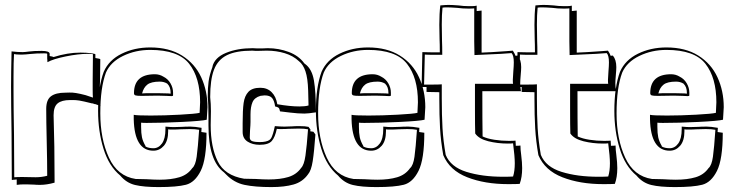

<svg xmlns="http://www.w3.org/2000/svg" viewBox="-20 -718 2964 781"><path d="M198 -486Q255 -504 307 -504Q332 -504 350 -501.5Q368 -499 368 -497V-482Q388 -479 388 -477L387 -392Q386 -375 386 -348Q386 -332 389 -287L366 -295L367 -294L355 -298L356 -297Q316 -307 302.5 -309Q289 -311 279 -311Q269 -311 265 -311Q231 -311 214.5 -297.5Q198 -284 198 -249Q202 -126 202 13V25Q170 34 143 34Q127 34 119 33L89 32H77Q62 32 48 34V12L28 14L27 -175Q25 -301 25 -366Q25 -419 27 -509Q51 -506 72 -506Q80 -506 98.5 -508.5Q117 -511 149 -511Q182 -511 182 -499V-490Q195 -488 198 -486ZM172 -499Q172 -501 160 -501Q127 -501 104 -498.5Q81 -496 72 -496H60Q47 -496 37 -498Q35 -467 35 -407V-346Q35 -285 37 -169L38 3Q50 2 71 2L125 3Q149 3 172 -3V-7Q172 -60 170 -144Q168 -228 168 -275Q168 -312 187.5 -326.5Q207 -341 245 -341Q251 -341 262.5 -341.5Q274 -342 289.5 -339.5Q305 -337 328 -331Q333 -329 338.5 -327.5Q344 -326 349 -324L358 -321Q357 -332 357 -353V-390L358 -497Q358 -499 337 -499Q299 -499 247.5 -488.5Q196 -478 173 -465Q173 -472 172.5 -475Q172 -478 172 -480Z M572 -124V-122Q585 -115 604 -115Q625 -115 639 -134.5Q653 -154 653 -193V-203Q675 -201 686 -201L721 -202Q732 -203 755 -203Q772 -203 800 -198L799 -181L820 -178Q820 -70 796.5 -23Q773 24 736.5 33.5Q700 43 625 43Q565 43 529.5 34.5Q494 26 469 -4Q423 -42 401 -113Q379 -184 379 -267Q379 -364 402 -426Q423 -474 475 -499.5Q527 -525 591 -525Q668 -525 720.5 -492Q773 -459 798.5 -403.5Q824 -348 824 -282Q824 -276 821 -231Q802 -226 720.5 -222Q639 -218 576 -218Q561 -218 554 -219V-202Q554 -176 557.5 -159.5Q561 -143 572 -124ZM593 -248Q648 -248 712 -251.5Q776 -255 792 -259Q794 -289 794 -302Q794 -402 749.5 -458.5Q705 -515 591 -515Q531 -515 480.5 -490.5Q430 -466 411 -423Q388 -361 388 -257Q388 -153 423 -77Q458 -1 532 10L576 11Q610 13 629 13Q676 13 709.5 3Q743 -7 762 -34Q775 -45 780 -80.5Q785 -116 790 -190Q775 -193 751 -193L712 -192Q700 -191 679 -191Q667 -191 664 -192V-184Q664 -145 646.5 -125Q629 -105 604 -105Q527 -105 524 -233V-251Q536 -248 593 -248ZM684 -330Q684 -327 677 -327Q672 -327 657 -328Q642 -329 621 -329L556 -328Q537 -328 531 -330Q525 -332 525 -339Q525 -416 610 -416Q629 -416 645 -406Q663 -397 673.5 -379Q684 -361 684 -341ZM630 -386Q595 -386 579.5 -374Q564 -362 558 -338L577 -339H621L664 -338L674 -337V-341Q674 -364 661 -377L660 -378Q647 -386 630 -386Z M1233 -9Q1211 22 1174 32.5Q1137 43 1084 43Q1017 43 974.5 34Q932 25 900 -8L891 -17Q828 -64 828 -207V-238Q828 -297 825 -322Q825 -361 828.5 -387Q832 -413 845 -448L844 -447Q853 -484 899.5 -503Q946 -522 1008 -522Q1016 -521 1045 -521L1069 -522Q1114 -522 1155 -506.5Q1196 -491 1218 -460L1222 -457Q1249 -437 1257 -390.5Q1265 -344 1265 -261Q1233 -256 1218 -256Q1193 -256 1160.5 -260Q1128 -264 1119 -265Q1118 -267 1117 -272.5Q1116 -278 1112 -280.5Q1108 -283 1099 -285Q1096 -308 1087 -319Q1078 -330 1056 -330Q1052 -330 1038 -328H1039Q1015 -321 1007 -302Q999 -283 999 -253V-222Q999 -211 997 -187L996 -159Q996 -147 1007 -143.5Q1018 -140 1036 -140Q1064 -140 1077 -149H1076Q1082 -152 1086.5 -163.5Q1091 -175 1094 -187.5Q1097 -200 1098 -205Q1122 -203 1137 -203L1168 -204Q1178 -205 1198 -205Q1222 -205 1235 -202L1243 -191L1242 -184L1255 -182L1263 -171Q1258 -101 1252 -62.5Q1246 -24 1233 -9ZM1154 -194Q1142 -193 1121 -193Q1109 -193 1106 -194Q1099 -160 1085.5 -144.5Q1072 -129 1036 -129Q1007 -129 987 -142Q967 -155 967 -181V-217Q967 -270 971 -299Q975 -328 990.5 -344.5Q1006 -361 1039 -361Q1067 -361 1085 -343Q1103 -325 1108 -294Q1160 -285 1198 -285Q1222 -285 1235 -289Q1235 -299 1233.5 -349.5Q1232 -400 1222.5 -428Q1213 -456 1196 -469Q1173 -491 1138.5 -501.5Q1104 -512 1065 -512L1027 -511Q1014 -511 1007 -512Q940 -512 903 -493.5Q866 -475 850.5 -434.5Q835 -394 835 -323Q838 -296 838 -266L837 -209Q837 -120 865.5 -62Q894 -4 973 9L1020 10Q1054 12 1073 12Q1120 12 1153 2Q1186 -8 1205 -35Q1217 -47 1222.5 -85Q1228 -123 1233 -192Q1219 -195 1195 -195Z M1458 -124V-122Q1471 -115 1490 -115Q1511 -115 1525 -134.5Q1539 -154 1539 -193V-203Q1561 -201 1572 -201L1607 -202Q1618 -203 1641 -203Q1658 -203 1686 -198L1685 -181L1706 -178Q1706 -70 1682.5 -23Q1659 24 1622.5 33.5Q1586 43 1511 43Q1451 43 1415.5 34.5Q1380 26 1355 -4Q1309 -42 1287 -113Q1265 -184 1265 -267Q1265 -364 1288 -426Q1309 -474 1361 -499.5Q1413 -525 1477 -525Q1554 -525 1606.5 -492Q1659 -459 1684.5 -403.5Q1710 -348 1710 -282Q1710 -276 1707 -231Q1688 -226 1606.5 -222Q1525 -218 1462 -218Q1447 -218 1440 -219V-202Q1440 -176 1443.5 -159.5Q1447 -143 1458 -124ZM1479 -248Q1534 -248 1598 -251.5Q1662 -255 1678 -259Q1680 -289 1680 -302Q1680 -402 1635.5 -458.5Q1591 -515 1477 -515Q1417 -515 1366.5 -490.5Q1316 -466 1297 -423Q1274 -361 1274 -257Q1274 -153 1309 -77Q1344 -1 1418 10L1462 11Q1496 13 1515 13Q1562 13 1595.5 3Q1629 -7 1648 -34Q1661 -45 1666 -80.5Q1671 -116 1676 -190Q1661 -193 1637 -193L1598 -192Q1586 -191 1565 -191Q1553 -191 1550 -192V-184Q1550 -145 1532.5 -125Q1515 -105 1490 -105Q1413 -105 1410 -233V-251Q1422 -248 1479 -248ZM1570 -330Q1570 -327 1563 -327Q1558 -327 1543 -328Q1528 -329 1507 -329L1442 -328Q1423 -328 1417 -330Q1411 -332 1411 -339Q1411 -416 1496 -416Q1515 -416 1531 -406Q1549 -397 1559.5 -379Q1570 -361 1570 -341ZM1516 -386Q1481 -386 1465.5 -374Q1450 -362 1444 -338L1463 -339H1507L1550 -338L1560 -337V-341Q1560 -364 1547 -377L1546 -378Q1533 -386 1516 -386Z M2041 -510 2066 -512Q2074 -500 2077 -491L2086 -492Q2100 -475 2100 -445Q2100 -434 2098 -412Q2096 -390 2096 -378Q2096 -367 2099 -347H1942Q1942 -222 1943 -163Q1962 -154 1991 -149.5Q2020 -145 2050 -145Q2069 -145 2077 -146L2078 -129V-125Q2090 -125 2097 -126Q2097 -109 2100 -88Q2104 -56 2104 -34Q2104 3 2094 30Q2081 31 2047 31Q1952 31 1880.5 3Q1809 -25 1783 -87Q1773 -144 1770 -196Q1767 -248 1767 -319V-343L1715 -344V-364H1695L1698 -506Q1725 -505 1769 -505Q1769 -540 1768 -558L1767 -617Q1767 -663 1771 -696Q1793 -698 1804 -698Q1819 -698 1845 -696Q1865 -693 1886 -693H1899Q1912 -693 1919 -695V-673Q1925 -673 1939 -675V-504Q1972 -505 2041 -510ZM1886 -683Q1861 -683 1840 -686Q1812 -688 1799 -688Q1787 -688 1780 -687Q1777 -659 1777 -618L1778 -551Q1779 -531 1779 -495H1745Q1721 -495 1708 -496L1705 -374H1743Q1766 -374 1777 -375V-319Q1777 -249 1780 -197Q1783 -145 1793 -88Q1813 -39 1877 -19Q1941 1 2027 1Q2054 1 2067 0Q2074 -22 2074 -54Q2074 -81 2067 -135Q2060 -134 2046 -134Q2004 -134 1966 -143.5Q1928 -153 1913 -175Q1912 -206 1912 -271V-377H2067Q2066 -380 2066 -393Q2066 -403 2068 -427Q2070 -451 2070 -464Q2070 -492 2061 -502L2018 -499L1910 -494L1909 -550V-684Q1902 -683 1886 -683Z M2428 -510 2453 -512Q2461 -500 2464 -491L2473 -492Q2487 -475 2487 -445Q2487 -434 2485 -412Q2483 -390 2483 -378Q2483 -367 2486 -347H2329Q2329 -222 2330 -163Q2349 -154 2378 -149.5Q2407 -145 2437 -145Q2456 -145 2464 -146L2465 -129V-125Q2477 -125 2484 -126Q2484 -109 2487 -88Q2491 -56 2491 -34Q2491 3 2481 30Q2468 31 2434 31Q2339 31 2267.5 3Q2196 -25 2170 -87Q2160 -144 2157 -196Q2154 -248 2154 -319V-343L2102 -344V-364H2082L2085 -506Q2112 -505 2156 -505Q2156 -540 2155 -558L2154 -617Q2154 -663 2158 -696Q2180 -698 2191 -698Q2206 -698 2232 -696Q2252 -693 2273 -693H2286Q2299 -693 2306 -695V-673Q2312 -673 2326 -675V-504Q2359 -505 2428 -510ZM2273 -683Q2248 -683 2227 -686Q2199 -688 2186 -688Q2174 -688 2167 -687Q2164 -659 2164 -618L2165 -551Q2166 -531 2166 -495H2132Q2108 -495 2095 -496L2092 -374H2130Q2153 -374 2164 -375V-319Q2164 -249 2167 -197Q2170 -145 2180 -88Q2200 -39 2264 -19Q2328 1 2414 1Q2441 1 2454 0Q2461 -22 2461 -54Q2461 -81 2454 -135Q2447 -134 2433 -134Q2391 -134 2353 -143.5Q2315 -153 2300 -175Q2299 -206 2299 -271V-377H2454Q2453 -380 2453 -393Q2453 -403 2455 -427Q2457 -451 2457 -464Q2457 -492 2448 -502L2405 -499L2297 -494L2296 -550V-684Q2289 -683 2273 -683Z M2672 -124V-122Q2685 -115 2704 -115Q2725 -115 2739 -134.5Q2753 -154 2753 -193V-203Q2775 -201 2786 -201L2821 -202Q2832 -203 2855 -203Q2872 -203 2900 -198L2899 -181L2920 -178Q2920 -70 2896.5 -23Q2873 24 2836.5 33.5Q2800 43 2725 43Q2665 43 2629.5 34.5Q2594 26 2569 -4Q2523 -42 2501 -113Q2479 -184 2479 -267Q2479 -364 2502 -426Q2523 -474 2575 -499.5Q2627 -525 2691 -525Q2768 -525 2820.5 -492Q2873 -459 2898.5 -403.5Q2924 -348 2924 -282Q2924 -276 2921 -231Q2902 -226 2820.5 -222Q2739 -218 2676 -218Q2661 -218 2654 -219V-202Q2654 -176 2657.5 -159.5Q2661 -143 2672 -124ZM2693 -248Q2748 -248 2812 -251.5Q2876 -255 2892 -259Q2894 -289 2894 -302Q2894 -402 2849.5 -458.5Q2805 -515 2691 -515Q2631 -515 2580.5 -490.5Q2530 -466 2511 -423Q2488 -361 2488 -257Q2488 -153 2523 -77Q2558 -1 2632 10L2676 11Q2710 13 2729 13Q2776 13 2809.5 3Q2843 -7 2862 -34Q2875 -45 2880 -80.5Q2885 -116 2890 -190Q2875 -193 2851 -193L2812 -192Q2800 -191 2779 -191Q2767 -191 2764 -192V-184Q2764 -145 2746.5 -125Q2729 -105 2704 -105Q2627 -105 2624 -233V-251Q2636 -248 2693 -248ZM2784 -330Q2784 -327 2777 -327Q2772 -327 2757 -328Q2742 -329 2721 -329L2656 -328Q2637 -328 2631 -330Q2625 -332 2625 -339Q2625 -416 2710 -416Q2729 -416 2745 -406Q2763 -397 2773.5 -379Q2784 -361 2784 -341ZM2730 -386Q2695 -386 2679.5 -374Q2664 -362 2658 -338L2677 -339H2721L2764 -338L2774 -337V-341Q2774 -364 2761 -377L2760 -378Q2747 -386 2730 -386Z"/></svg>

Font: Londrina Shadow
Style: Regular
Weight: 400
Designer: Marcelo Magalhaes
Foundry: Marcelo Magalhães
Version: Version 1.002